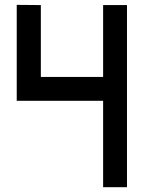

<svg xmlns="http://www.w3.org/2000/svg" viewBox="-20 -781 600 801"><path d="M49.8 -760.7Q49.8 -627 49.8 -360.4Q169.9 -360.4 410.2 -360.4Q410.2 -240.2 410.2 0Q443.4 0 509.8 0Q509.8 -252.9 509.8 -759.8Q476.6 -759.8 410.2 -759.8Q410.2 -660.2 410.2 -460Q323.2 -460 150.4 -460Q150.4 -559.6 150.4 -759.8Q116.2 -759.8 49.8 -760.7Z"/></svg>

Font: Alibu-Mazigh Belqasem 1
Style: Bold
Weight: 400
Designer: Mazigh Mubarik Belqasem
Version: Version 1.0